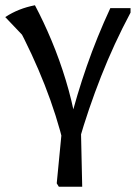

<svg xmlns="http://www.w3.org/2000/svg" viewBox="-31 -517 517 731"><path d="M213 39Q185 -77 139 -194Q93 -311 31 -427L85 -351L-11 -452Q15 -469 43 -480Q71 -491 102 -497Q135 -435 165.5 -362Q196 -289 219.5 -211.5Q243 -134 256 -61L251 4ZM282 194H193L185 181L206 -36L277 -31ZM233 -43Q261 -155 299.5 -265.5Q338 -376 389 -486H466V-469Q403 -351 354 -226.5Q305 -102 269 23Z"/></svg>

Font: Piazzolla 24pt Medium
Style: Regular
Weight: 500
Designer: Juan Pablo del Peral
Foundry: Huerta Tipografica
Version: Version 2.005